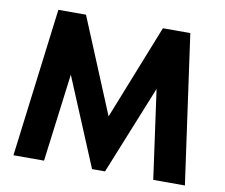

<svg xmlns="http://www.w3.org/2000/svg" viewBox="-77 -795 1041 890"><g transform="rotate(10 443.5 -350.0)"><path d="M128 -700H258L443 -254L620 -700H749L847 0H698L640 -418L471 0H410L237 -414L184 0H40Z"/></g></svg>

Font: Tilda Sans Extra Bold
Style: Regular
Weight: 800
Designer: ParaType Ltd
Foundry: ParaType Ltd
Version: Version 1.009